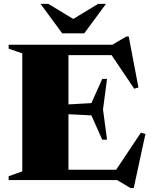

<svg xmlns="http://www.w3.org/2000/svg" viewBox="-20 -938 787 1000"><path d="M537.5 -527 516.5 -368 537.5 -210.5H512.5L456 -337L279.5 -346V-391L456 -401L512.5 -527ZM701 -482.5 679 -476 542 -679.5 619 -651H212V-705H565L638.5 -748H650.5ZM569 -30 713.5 -246.5 737.5 -240.5 676.5 41.5H660L590 0H212V-54H633.5ZM25 0V-20L96 -45.5V-660L25 -684.5V-705H336.5V0ZM388.5 -823H334.5L491.5 -918H532L419 -764.5H304L191 -918H231.5Z"/></svg>

Font: Newsreader 60pt ExtraBold
Style: Regular
Weight: 800
Designer: Hugues Gentile
Foundry: Production Type
Version: Version 1.003